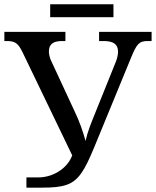

<svg xmlns="http://www.w3.org/2000/svg" viewBox="-20 -860 715 880"><path d="M655.8 -671.9H674.8V-713.9H434.1V-671.9H455.1C499.5 -671.9 521 -657.7 521 -623C521 -611.8 518.1 -596.2 512.2 -580.1L418 -346.2C397.5 -295.4 381.3 -256.3 372.1 -213.9C360.8 -254.9 344.7 -303.2 321.8 -350.1L211.9 -586.9C206.5 -602.1 204.1 -612.8 204.1 -624C204.1 -657.2 223.6 -671.9 264.2 -671.9H279.8V-713.9H0V-671.9H13.2C52.2 -671.9 64.9 -658.2 84 -619.1L311 -147.9C288.6 -87.4 222.7 -46.9 155.8 -46.9H101.1V0H173.8C221.2 0 256.3 -2.9 284.2 -12.7C298.3 -17.1 310.5 -23.9 321.8 -32.7C343.3 -49.8 361.8 -76.2 380.9 -115.2C390.1 -134.3 400.4 -157.2 411.1 -183.1L580.1 -594.2C606 -656.7 616.2 -671.9 655.8 -671.9ZM210 -781.2H500V-840.3H210Z"/></svg>

Font: The Erased English
Style: Regular
Weight: 400
Designer: Monotype Design team + ligartures altered by 180 Amsterdam
Foundry: Monotype Imaging Inc.
Version: Version 1.030;Glyphs 3.1.2 (3151)